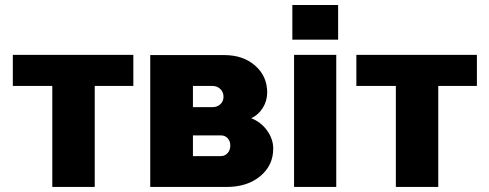

<svg xmlns="http://www.w3.org/2000/svg" viewBox="-20 -740 1937 760"><path d="M30.8 -399.9V-522.9H507.8V-399.9H355V0H187V-399.9Z M574.7 -522H867.7Q942.4 -522 990 -480.2Q1037.6 -438.5 1037.6 -374Q1037.6 -340.8 1020.3 -313Q1002.9 -285.2 974.6 -272Q1013.2 -256.8 1037.4 -223.1Q1061.5 -189.5 1061.5 -151.9Q1061.5 -85 1010 -42.5Q958.5 0 877.4 0H574.7ZM743.7 -204.1V-122.1H854.5Q870.1 -122.1 880.9 -134Q891.6 -146 891.6 -164.1Q891.6 -181.6 881.1 -192.9Q870.6 -204.1 854.5 -204.1ZM743.7 -399.9V-315.9H820.8Q839.8 -315.9 852.3 -327.4Q864.7 -338.9 864.7 -356.9Q864.7 -375.5 852.1 -387.7Q839.4 -399.9 820.8 -399.9Z M1144 0V-522.9H1311V0ZM1137.2 -583V-720.2H1318.4V-583Z M1390.6 -399.9V-522.9H1867.7V-399.9H1714.8V0H1546.9V-399.9Z"/></svg>

Font: LT Superior Black
Style: Regular
Weight: 900
Designer: Daniel Lyons
Foundry: LyonsType
Version: Version 2.005